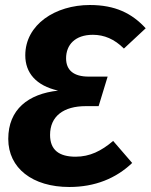

<svg xmlns="http://www.w3.org/2000/svg" viewBox="-20 -730 602 767"><path d="M339 -710C201 -710 81 -632 81 -509C81 -439 124 -388 212 -368C93 -355 13 -293 13 -175C13 -58 110 17 257 17C359 17 443 -17 508 -79L432 -167C385 -127 339 -104 282 -104C216 -104 180 -131 180 -191C180 -266 234 -306 323 -306H374L410 -424H334C275 -424 244 -449 244 -497C244 -551 280 -591 351 -591C396 -591 437 -574 475 -536L562 -617C507 -677 440 -710 339 -710Z"/></svg>

Font: Fira Sans
Style: Bold Italic
Weight: 700
Italic angle: -8°
Designer: bBox Type GmbH & Carrois Corporate GbR & Edenspiekermann AG
Foundry: bBox Type GmbH & Carrois Corporate GbR & Edenspiekermann AG
Version: Version 4.301;PS 004.301;hotconv 1.0.88;makeotf.lib2.5.64775